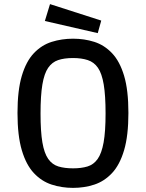

<svg xmlns="http://www.w3.org/2000/svg" viewBox="-20 -899 709 933"><path d="M335 14Q280 14 231 -2Q182 -18 144.5 -58Q107 -98 86 -169Q65 -240 65 -350Q65 -460 86 -530.5Q107 -601 144.5 -640.5Q182 -680 231 -695.5Q280 -711 335 -711Q390 -711 438.5 -695.5Q487 -680 524.5 -640.5Q562 -601 583 -531Q604 -461 604 -350Q604 -240 583 -169Q562 -98 524.5 -58Q487 -18 438.5 -2Q390 14 335 14ZM335 -81Q375 -81 405 -90Q435 -99 454.5 -126.5Q474 -154 483.5 -207Q493 -260 493 -348Q493 -435 484 -488.5Q475 -542 456 -569.5Q437 -597 406.5 -607Q376 -617 335 -617Q292 -617 262.5 -607Q233 -597 214 -569.5Q195 -542 186 -488.5Q177 -435 177 -347Q177 -260 186 -207Q195 -154 214.5 -126.5Q234 -99 264 -90Q294 -81 335 -81ZM455 -738 198 -797 223 -879 472 -799Z"/></svg>

Font: Ruda SemiBold
Style: Regular
Weight: 600
Designer: Mariela Monsalve and Angelina Sanchez
Foundry: Mariela Monsalve and Angelina Sanchez
Version: Version 2.001